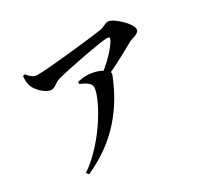

<svg xmlns="http://www.w3.org/2000/svg" viewBox="-159 -967 1319 1244"><g transform="rotate(-30 500.0 -345.0)"><path d="M123 -712C120 -684 122 -655 130 -635C145 -594 202 -542 239 -542C269 -542 283 -569 322 -580C421 -606 672 -653 714 -653C733 -653 739 -648 729 -628C706 -587 653 -530 593 -481C569 -494 531 -508 484 -509C459 -510 437 -506 414 -501L412 -486C453 -468 487 -450 487 -418C487 -352 356 -96 162 36L176 53C412 -51 546 -222 627 -425C631 -434 631 -442 629 -449C712 -489 790 -532 834 -557C858 -571 913 -574 913 -609C913 -651 814 -743 776 -743C751 -743 736 -724 699 -719C628 -709 303 -671 211 -671C179 -671 166 -685 138 -716Z"/></g></svg>

Font: Noto Serif CJK JP
Style: Bold
Weight: 700
Designer: Ryoko NISHIZUKA 西塚涼子 (kana & ideographs); Frank Grießhammer (Latin, Greek & Cyrillic); Wenlong ZHANG 张文龙 (bopomofo); San
Foundry: Adobe Systems Incorporated
Version: Version 1.000;PS 1;hotconv 16.6.53;makeotf.lib2.5.65590